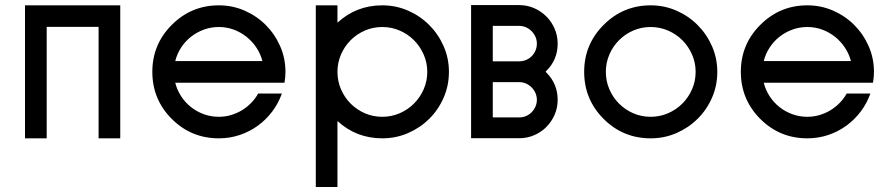

<svg xmlns="http://www.w3.org/2000/svg" viewBox="-20 -543 3507 757"><path d="M164.1 2.4H78.6V-522H454.1V2.4H368.7V-437H164.1Z M842.8 2.4Q733.9 2.4 657.2 -74.2Q580.6 -150.9 580.6 -259.8Q580.6 -368.2 657.2 -444.8Q734.4 -522 842.8 -522Q896.5 -522 944.1 -501.2Q991.7 -480.5 1027.6 -444.6Q1063.5 -408.7 1084.5 -361.1Q1105.5 -313.5 1105.5 -259.8Q1105.5 -249.5 1104.5 -238.8Q1103.5 -228 1101.6 -216.8H670.9Q678.2 -188 694.1 -163.6Q710 -139.2 732.7 -121.1Q755.4 -103 783.4 -92.8Q811.5 -82.5 842.8 -82.5Q867.7 -82.5 890.9 -89.4Q914.1 -96.2 934.1 -108.4Q954.1 -120.6 970.5 -137.5Q986.8 -154.3 998 -174.3H1091.3Q1078.1 -136.2 1053.7 -103.8Q1029.3 -71.3 996.8 -47.6Q964.4 -23.9 925 -10.7Q885.7 2.4 842.8 2.4ZM670.9 -302.2H1014.6Q1007.3 -330.6 991 -355.2Q974.6 -379.9 951.9 -397.9Q929.2 -416 901.4 -426.3Q873.5 -436.5 842.8 -436.5Q812 -436.5 783.9 -426.3Q755.9 -416 733.2 -398.2Q710.4 -380.4 694.3 -355.7Q678.2 -331.1 670.9 -302.2Z M1487.3 2.4Q1384.8 2.4 1310.5 -65.9V194.3H1225.1V-522H1310.5V-453.6Q1384.8 -522 1487.3 -522Q1541 -522 1588.6 -501.2Q1636.2 -480.5 1672.1 -444.6Q1708 -408.7 1729 -361.1Q1750 -313.5 1750 -259.8Q1750 -205.6 1729.2 -158Q1708.5 -110.4 1672.6 -74.7Q1636.7 -39.1 1588.9 -18.3Q1541 2.4 1487.3 2.4ZM1487.3 -82.5Q1523.4 -82.5 1555.7 -96.4Q1587.9 -110.4 1612.1 -134.5Q1636.2 -158.7 1650.4 -190.9Q1664.6 -223.1 1664.6 -259.8Q1664.6 -295.9 1650.4 -328.1Q1636.2 -360.4 1612.1 -384.5Q1587.9 -408.7 1555.7 -422.6Q1523.4 -436.5 1487.3 -436.5Q1450.7 -436.5 1418.7 -422.6Q1386.7 -408.7 1362.5 -384.5Q1338.4 -360.4 1324.5 -328.1Q1310.5 -295.9 1310.5 -259.8Q1310.5 -223.1 1324.5 -190.9Q1338.4 -158.7 1362.5 -134.5Q1386.7 -110.4 1418.7 -96.4Q1450.7 -82.5 1487.3 -82.5Z M2027.3 2H1922.9H1837.4V-522.9H2027.3Q2058.1 -522.9 2085.7 -511Q2113.3 -499 2134 -478.3Q2154.8 -457.5 2166.7 -429.9Q2178.7 -402.3 2178.7 -371.1Q2178.7 -307.6 2134.3 -263.7L2130.9 -260.3L2134.3 -256.8Q2178.7 -212.4 2178.7 -149.4Q2178.7 -117.7 2166.5 -90.1Q2154.3 -62.5 2133.8 -42Q2113.3 -21.5 2085.7 -9.8Q2058.1 2 2027.3 2ZM2027.3 -440.9H1922.9V-301.3H2027.3Q2041.5 -301.3 2054.2 -306.6Q2066.9 -312 2076.4 -321.5Q2085.9 -331.1 2091.3 -343.8Q2096.7 -356.4 2096.7 -371.1Q2096.7 -385.3 2091.1 -397.9Q2085.4 -410.6 2075.9 -420.2Q2066.4 -429.7 2054 -435.3Q2041.5 -440.9 2027.3 -440.9ZM2027.3 -219.2H1922.9V-80.1H2027.3Q2041.5 -80.1 2054 -85.4Q2066.4 -90.8 2075.9 -100.3Q2085.4 -109.9 2091.1 -122.6Q2096.7 -135.3 2096.7 -149.4Q2096.7 -163.6 2091.1 -176.3Q2085.4 -189 2075.9 -198.5Q2066.4 -208 2054 -213.6Q2041.5 -219.2 2027.3 -219.2Z M2545.4 2.4Q2436.5 2.4 2359.9 -74.2Q2283.2 -150.9 2283.2 -259.8Q2283.2 -368.2 2359.9 -444.8Q2437 -522 2545.4 -522Q2599.1 -522 2646.7 -501.2Q2694.3 -480.5 2730.2 -444.6Q2766.1 -408.7 2787.1 -361.1Q2808.1 -313.5 2808.1 -259.8Q2808.1 -205.6 2787.4 -158Q2766.6 -110.4 2730.7 -74.7Q2694.8 -39.1 2647 -18.3Q2599.1 2.4 2545.4 2.4ZM2545.4 -82.5Q2581.5 -82.5 2613.8 -96.4Q2646 -110.4 2670.2 -134.5Q2694.3 -158.7 2708.5 -190.9Q2722.7 -223.1 2722.7 -259.8Q2722.7 -295.9 2708.5 -328.1Q2694.3 -360.4 2670.2 -384.5Q2646 -408.7 2613.8 -422.6Q2581.5 -436.5 2545.4 -436.5Q2508.8 -436.5 2476.8 -422.6Q2444.8 -408.7 2420.7 -384.5Q2396.5 -360.4 2382.6 -328.1Q2368.7 -295.9 2368.7 -259.8Q2368.7 -223.1 2382.6 -190.9Q2396.5 -158.7 2420.7 -134.5Q2444.8 -110.4 2476.8 -96.4Q2508.8 -82.5 2545.4 -82.5Z M3163.1 2.4Q3054.2 2.4 2977.5 -74.2Q2900.9 -150.9 2900.9 -259.8Q2900.9 -368.2 2977.5 -444.8Q3054.7 -522 3163.1 -522Q3216.8 -522 3264.4 -501.2Q3312 -480.5 3347.9 -444.6Q3383.8 -408.7 3404.8 -361.1Q3425.8 -313.5 3425.8 -259.8Q3425.8 -249.5 3424.8 -238.8Q3423.8 -228 3421.9 -216.8H2991.2Q2998.5 -188 3014.4 -163.6Q3030.3 -139.2 3053 -121.1Q3075.7 -103 3103.8 -92.8Q3131.8 -82.5 3163.1 -82.5Q3188 -82.5 3211.2 -89.4Q3234.4 -96.2 3254.4 -108.4Q3274.4 -120.6 3290.8 -137.5Q3307.1 -154.3 3318.4 -174.3H3411.6Q3398.4 -136.2 3374 -103.8Q3349.6 -71.3 3317.1 -47.6Q3284.7 -23.9 3245.4 -10.7Q3206.1 2.4 3163.1 2.4ZM2991.2 -302.2H3335Q3327.6 -330.6 3311.3 -355.2Q3294.9 -379.9 3272.2 -397.9Q3249.5 -416 3221.7 -426.3Q3193.8 -436.5 3163.1 -436.5Q3132.3 -436.5 3104.2 -426.3Q3076.2 -416 3053.5 -398.2Q3030.8 -380.4 3014.6 -355.7Q2998.5 -331.1 2991.2 -302.2Z"/></svg>

Font: Proletarsk
Style: Regular
Weight: 400
Designer: Peter Wiegel, original typeface by Carl Albert Fahrenwaldt 1901
Foundry: Peter Wiegel
Version: Version 1.000 2010 initial release